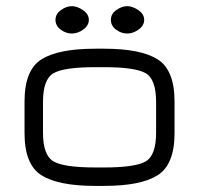

<svg xmlns="http://www.w3.org/2000/svg" viewBox="-20 -610 653 630"><path d="M252.4 -576.7Q271.5 -563.5 271.5 -544.9Q271.5 -526.4 253.4 -513.2Q235.4 -500 215.8 -500Q196.3 -500 179.2 -512.7Q162.1 -525.4 162.1 -544.9Q162.1 -564.5 180.2 -577.1Q198.2 -589.8 215.8 -589.8Q233.4 -589.8 252.4 -576.7ZM434.1 -576.7Q453.1 -563.5 453.1 -544.9Q453.1 -526.4 435.1 -513.2Q417 -500 397.5 -500Q377.9 -500 360.8 -512.7Q343.8 -525.4 343.8 -544.9Q343.8 -564.5 361.8 -577.1Q379.9 -589.8 397.5 -589.8Q415 -589.8 434.1 -576.7ZM321.3 0H293Q170.9 0 115.7 -35.2Q60.5 -70.3 60.5 -172.9V-277.3Q60.5 -379.9 115.7 -415Q170.9 -450.2 293 -450.2H321.3Q442.4 -450.2 497.6 -415Q552.7 -379.9 552.7 -277.3V-172.9Q552.7 -70.3 497.6 -35.2Q442.4 0 321.3 0ZM293 -60.5H321.3Q422.9 -60.5 457.5 -80.1Q492.2 -99.6 492.2 -174.8V-275.4Q492.2 -350.6 457.5 -370.1Q422.9 -389.6 321.3 -389.6H293Q189.5 -389.6 155.3 -369.6Q121.1 -349.6 121.1 -275.4V-174.8Q121.1 -100.6 155.3 -80.6Q189.5 -60.5 293 -60.5Z"/></svg>

Font: Jura
Style: Medium
Weight: 500
Version: Version 2.6.1